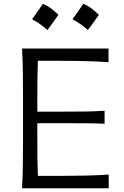

<svg xmlns="http://www.w3.org/2000/svg" viewBox="-20 -1002 659 1022"><path d="M97.2 0Q100.6 -62.5 101.6 -120.1Q102.5 -177.7 102.5 -246.6V-495.6Q102.5 -564.9 101.6 -622.8Q100.6 -680.7 97.2 -743.7H557.6V-670.9Q504.4 -674.8 443.8 -676.5Q383.3 -678.2 300.8 -678.2H181.6Q179.7 -630.9 179.2 -584.5Q178.7 -538.1 178.7 -484.4V-407.7H308.6Q381.3 -407.7 434.3 -408.4Q487.3 -409.2 536.6 -412.6V-343.3Q484.4 -345.7 431.6 -345.9Q378.9 -346.2 307.6 -346.2H178.7V-257.8Q178.7 -204.6 179.2 -158.7Q179.7 -112.8 181.6 -65.9H307.6Q377 -65.9 439 -67.4Q501 -68.8 558.6 -72.8V0ZM423.6 -981.7Q461.7 -967.2 506.3 -923.1Q477.3 -881.2 447.7 -842Q429.5 -858.7 408.8 -873.2Q388.1 -887.7 366.1 -899.5Q381.1 -919.9 394.8 -940.1Q408.5 -960.2 423.6 -981.7ZM208.2 -981.7Q246.4 -967.2 291 -923.1Q262 -881.2 232.4 -842Q214.2 -858.7 193.5 -873.2Q172.8 -887.7 150.8 -899.5Q165.8 -919.9 179.5 -940.1Q193.2 -960.2 208.2 -981.7Z"/></svg>

Font: Pinar Regular
Style: Regular
Weight: 400
Designer: Amin Abedi
Version: Version 3.000